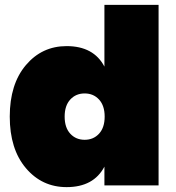

<svg xmlns="http://www.w3.org/2000/svg" viewBox="-20 -760 720 787"><path d="M253 -571Q364 -571 408 -487V-740H630V0H408V-77Q364 7 253 7Q152 7 86 -71Q20 -149 20 -282Q20 -415 86 -493Q152 -571 253 -571ZM386 -212Q409 -237 409 -282Q409 -327 386 -352Q363 -377 327 -377Q291 -377 268 -352Q245 -327 245 -282Q245 -237 268 -212Q291 -187 327 -187Q363 -187 386 -212Z"/></svg>

Font: Poppins Black
Style: Regular
Weight: 900
Designer: Ninad Kale (Devanagari), Jonny Pinhorn (Latin)
Foundry: Indian Type Foundry
Version: Version 3.200;PS 1.000;hotconv 16.6.54;makeotf.lib2.5.65590